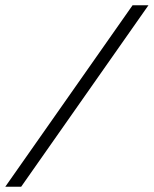

<svg xmlns="http://www.w3.org/2000/svg" viewBox="-56 -705 580 725"><path d="M-36 0 444.5 -685H504.5L24 0Z"/></svg>

Font: Newsreader 36pt ExtraBold
Style: Italic
Weight: 800
Italic angle: -17°
Designer: Hugues Gentile
Foundry: Production Type
Version: Version 1.003